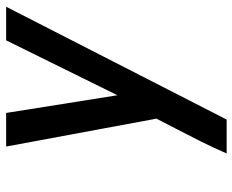

<svg xmlns="http://www.w3.org/2000/svg" viewBox="-88 -688 775 640"><g transform="rotate(-90 300.0 -367.5)"><path d="M222 0H109Q128 -44 149.5 -87Q171 -130 193 -172L225 -234L132 -735H244L303 -364L486 -735H598Z"/></g></svg>

Font: Iosevka Aile Semibold Oblique
Style: Regular
Weight: 600
Italic angle: -9°
Designer: Belleve Invis
Foundry: Belleve Invis
Version: Version 31.1.0; ttfautohint (v1.8.4)